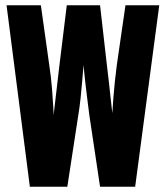

<svg xmlns="http://www.w3.org/2000/svg" viewBox="-20 -713 633 733"><path d="M459 -693H588L496 0H362L321 -274Q317 -304 313 -337Q309 -370 305.5 -399.5Q302 -429 300.5 -447Q299 -465 299 -465Q299 -465 297.5 -447Q296 -429 293.5 -399.5Q291 -370 287.5 -337Q284 -304 279 -274L237 0H94L5 -693H136L168 -465Q175 -419 178.5 -375Q182 -331 183.5 -302.5Q185 -274 185 -274Q185 -274 188 -302.5Q191 -331 196.5 -375Q202 -419 207 -465L235 -693H362L388 -465Q392 -434 395.5 -401.5Q399 -369 402 -341.5Q405 -314 407 -297.5Q409 -281 409 -281Q409 -281 410 -297.5Q411 -314 413 -341.5Q415 -369 418.5 -401.5Q422 -434 426 -465Z"/></svg>

Font: Khand Variable Light
Style: Regular
Weight: 300
Designer: Satya Rajpurohit
Foundry: Indian Type Foundry
Version: Version 3.000